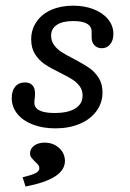

<svg xmlns="http://www.w3.org/2000/svg" viewBox="-20 -446 464 684"><path d="M21.8 -96.8Q21.8 -122.6 34.3 -137.5Q46.8 -152.4 68.5 -152.4Q86.3 -152.4 95.6 -142.3Q104.8 -132.3 104.8 -112.1Q104.8 -107.3 104.4 -102.4Q104 -97.6 103.2 -92.7Q103.2 -88.7 102.8 -86.3Q102.4 -83.9 102.4 -79.8Q102.4 -67.7 110.5 -59.7Q118.5 -51.6 134.7 -47.6Q150.8 -43.5 175 -43.5Q222.6 -43.5 248.4 -59.7Q274.2 -75.8 274.2 -105.6Q274.2 -125 263.7 -139.1Q253.2 -153.2 237.1 -163.3Q221 -173.4 193.5 -187.1Q160.5 -203.2 139.9 -216.9Q119.4 -230.6 105.2 -252.4Q91.1 -274.2 91.1 -305.6Q91.1 -341.1 110.1 -368.5Q129 -396 162.9 -410.9Q196.8 -425.8 240.3 -425.8Q281.5 -425.8 314.1 -412.9Q346.8 -400 365.3 -377Q383.9 -354 383.9 -325Q383.9 -302.4 372.6 -288.3Q361.3 -274.2 342.7 -274.2Q326.6 -274.2 316.5 -284.7Q306.5 -295.2 306.5 -312.1Q306.5 -316.1 306.5 -318.5Q306.5 -321 306.5 -325Q306.5 -327.4 306.5 -328.6Q306.5 -329.8 306.5 -332.3Q306.5 -351.6 290.3 -361.3Q274.2 -371 241.1 -371Q202.4 -371 182.3 -357.3Q162.1 -343.5 162.1 -319.4Q162.1 -300 172.6 -285.5Q183.1 -271 198.8 -260.9Q214.5 -250.8 242.7 -236.3Q276.6 -218.5 296.8 -204.8Q316.9 -191.1 331 -169.4Q345.2 -147.6 345.2 -116.9Q345.2 -79.8 323.8 -50.4Q302.4 -21 264.1 -4.8Q225.8 11.3 177.4 11.3Q132.3 11.3 96.8 -2.4Q61.3 -16.1 41.5 -40.7Q21.8 -65.3 21.8 -96.8ZM120.2 153.2Q120.2 146.8 116.5 141.9Q112.9 137.1 104.8 129.8Q95.2 120.2 91.1 114.5Q87.1 108.9 87.1 100Q87.1 83.9 101.6 73Q116.1 62.1 138.7 62.1Q169.4 62.1 190.3 81Q211.3 100 211.3 127.4Q211.3 159.7 176.6 182.3Q141.9 204.8 71 218.5L60.5 185.5Q94.4 177.4 107.3 170.6Q120.2 163.7 120.2 153.2Z"/></svg>

Font: Playfair Micro SmCond SmLight
Style: Italic
Weight: 360
Width: 4
Italic angle: -15.6°
Designer: Claus Eggers Sørensen
Foundry: Claus Eggers Sørensen
Version: Version 2.203;Glyphs 3.3 (3326)